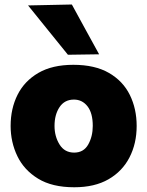

<svg xmlns="http://www.w3.org/2000/svg" viewBox="-20 -796 638 831"><path d="M301.5 14.5Q205.5 14.5 144.8 -22.8Q84 -60 55 -120.5Q26 -181 26 -251Q26 -326 56 -385.8Q86 -445.5 146.2 -480.5Q206.5 -515.5 297.5 -515.5Q391 -515.5 451.8 -480.2Q512.5 -445 542 -385Q571.5 -325 571.5 -251Q571.5 -175 540.5 -114.8Q509.5 -54.5 449.5 -20Q389.5 14.5 301.5 14.5ZM301 -135.5Q342 -135.5 361.8 -170.5Q381.5 -205.5 381.5 -251Q381.5 -306.5 358.8 -335.8Q336 -365 300 -365Q259.5 -365 237.8 -332.5Q216 -300 216 -251Q216 -205.5 237.8 -170.5Q259.5 -135.5 301 -135.5ZM274 -559Q232.5 -610 189.5 -663.5Q146.5 -717 101.5 -772.5L291 -776.5Q320.5 -722.5 349.8 -668.8Q379 -615 409 -561Z"/></svg>

Font: Commissioner ExtraBold
Style: Regular
Weight: 800
Designer: Kostas Bartsokas
Foundry: Kostas Bartsokas
Version: Version 1.000; ttfautohint (v1.8.3)